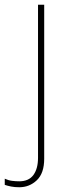

<svg xmlns="http://www.w3.org/2000/svg" viewBox="-70 -548 297 808"><path d="M11 240Q-8 240 -23 237Q-38 234 -50 230V204Q-35 211 -19.5 213Q-4 215 11 215Q51 215 70.5 188.5Q90 162 90 116V-528H116V120Q116 181 85 210.5Q54 240 11 240Z"/></svg>

Font: Noto Sans Sinhala UI Thin
Style: Regular
Weight: 100
Designer: Jelle Bosma - Monotype Design Team
Foundry: Monotype Imaging Inc.
Version: Version 2.006; ttfautohint (v1.8.4.7-5d5b)